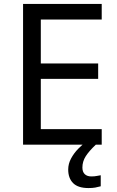

<svg xmlns="http://www.w3.org/2000/svg" viewBox="-20 -734 596 974"><path d="M496 0H97V-714H496V-635H187V-412H478V-334H187V-79H496ZM398 116Q398 138 410 149.5Q422 161 443 161Q460 161 471.5 158.5Q483 156 491 155V211Q477 215 463 217.5Q449 220 429 220Q376 220 351 195Q326 170 326 126Q326 97 340.5 70Q355 43 376.5 21Q398 -1 418 -15L466 0Q432 32 415 58.5Q398 85 398 116Z"/></svg>

Font: Noto Sans Cham
Style: Regular
Weight: 400
Designer: Monotype Design Team
Foundry: Monotype Imaging Inc.
Version: Version 2.002